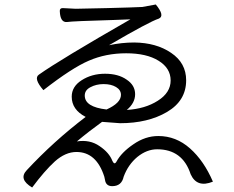

<svg xmlns="http://www.w3.org/2000/svg" viewBox="-20 -790 1040 854"><path d="M357 -365Q357 -314 454 -303Q518 -332 518 -368Q518 -390 496 -403Q474 -416 441 -416Q408 -416 382 -402Q357 -389 357 -365ZM246 -740Q245 -754 259 -754L317 -751Q339 -751 457 -754Q575 -757 613 -759L673 -770Q715 -719 686 -707Q645 -694 465 -589Q522 -601 577 -601Q675 -600 741 -555Q808 -510 808 -433Q808 -342 723 -292Q638 -242 514 -242L434 -248Q373 -204 322 -161Q380 -170 423 -140Q466 -111 480 -74Q489 -55 498 -71Q520 -112 573 -148Q626 -185 684 -185Q763 -185 825 -130Q887 -75 927 18Q856 47 828 -15Q792 -126 679 -126Q633 -126 591 -92Q550 -58 530 -4Q521 38 479 38Q451 38 447 10L444 -4Q409 -114 320 -114Q271 -114 224 -72Q178 -30 123 44Q61 7 99 -33Q219 -162 361 -270Q299 -302 299 -360Q299 -405 343 -433Q388 -462 447 -462Q506 -462 543 -436Q581 -411 581 -371Q581 -332 544 -301Q626 -306 682 -342Q739 -378 739 -432Q739 -487 685 -520Q632 -553 541 -553Q451 -553 375 -520Q300 -488 173 -389Q128 -441 153 -458Q246 -524 560 -704L482 -701Q304 -696 277 -692Q248 -690 246 -740Z"/></svg>

Font: Swei Half Moon CJK TC
Style: DemiLight
Weight: 350
Version: Version 2.125